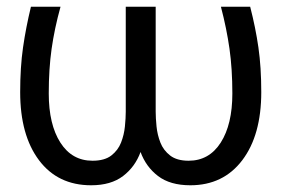

<svg xmlns="http://www.w3.org/2000/svg" viewBox="-20 -540 835 571"><path d="M251 11Q152 11 96 -63.5Q40 -138 40 -266Q40 -340 48.5 -399Q57 -458 72 -520H160Q142 -455 133.5 -395Q125 -335 125 -262Q125 -170 159.5 -116Q194 -62 255 -62Q291 -62 311 -77.5Q331 -93 340 -116Q349 -139 351.5 -164Q354 -189 354 -208V-520H443V-208Q443 -189 445.5 -164Q448 -139 457 -116Q466 -93 486 -77.5Q506 -62 541 -62Q602 -62 636.5 -116Q671 -170 671 -262Q671 -335 662.5 -395Q654 -455 637 -520H724Q740 -458 748.5 -399Q757 -340 757 -266Q757 -138 700.5 -63.5Q644 11 546 11Q486 11 450 -16.5Q414 -44 398 -88Q382 -44 346 -16.5Q310 11 251 11Z"/></svg>

Font: Murecho
Style: Regular
Weight: 400
Designer: Neil Summerour
Foundry: Positype
Version: Version 1.010; ttfautohint (v1.8.3)